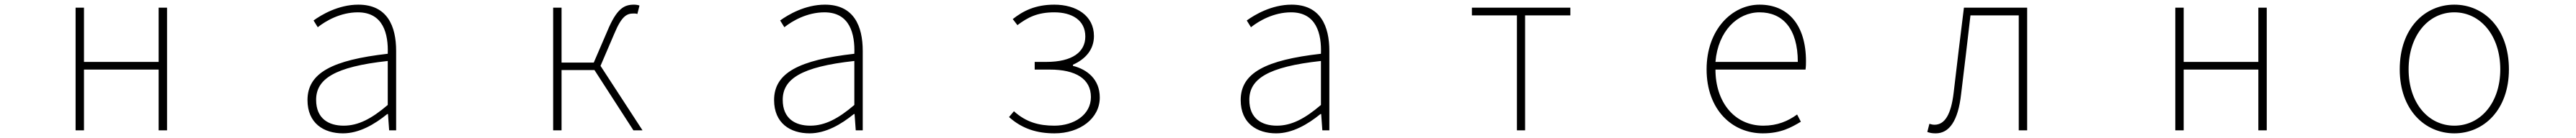

<svg xmlns="http://www.w3.org/2000/svg" viewBox="-20 -560 11040 593"><path d="M304 0H340V-261H660V0H696V-527H660V-294H340V-527H304Z M1450 13C1520 13 1586 -26 1640 -70H1643L1648 0H1678V-341C1678 -448 1640 -540 1516 -540C1430 -540 1357 -496 1324 -472L1342 -443C1376 -470 1439 -507 1514 -507C1623 -507 1645 -414 1642 -329C1405 -302 1298 -247 1298 -130C1298 -30 1368 13 1450 13ZM1453 -20C1389 -20 1335 -50 1335 -131C1335 -220 1413 -273 1642 -298V-109C1573 -50 1516 -20 1453 -20Z M2351 0H2387V-259H2528L2695 0H2734L2554 -277L2613 -415C2645 -492 2667 -502 2696 -502C2704 -502 2706 -502 2712 -500L2721 -536C2717 -538 2707 -540 2698 -540C2656 -540 2624 -525 2583 -426L2525 -291H2387V-527H2351Z M3450 13C3520 13 3586 -26 3640 -70H3643L3648 0H3678V-341C3678 -448 3640 -540 3516 -540C3430 -540 3357 -496 3324 -472L3342 -443C3376 -470 3439 -507 3514 -507C3623 -507 3645 -414 3642 -329C3405 -302 3298 -247 3298 -130C3298 -30 3368 13 3450 13ZM3453 -20C3389 -20 3335 -50 3335 -131C3335 -220 3413 -273 3642 -298V-109C3573 -50 3516 -20 3453 -20Z M4500 13C4609 13 4694 -51 4694 -141C4694 -220 4639 -262 4579 -277V-282C4633 -306 4669 -347 4669 -405C4669 -494 4592 -540 4499 -540C4418 -540 4365 -513 4321 -478L4341 -452C4385 -485 4426 -507 4499 -507C4574 -507 4632 -474 4632 -403C4632 -337 4577 -294 4465 -294H4415V-261H4480C4591 -261 4656 -221 4656 -143C4656 -67 4584 -20 4499 -20C4433 -20 4378 -35 4326 -82L4305 -57C4362 -6 4426 13 4500 13Z M5450 13C5520 13 5586 -26 5640 -70H5643L5648 0H5678V-341C5678 -448 5640 -540 5516 -540C5430 -540 5357 -496 5324 -472L5342 -443C5376 -470 5439 -507 5514 -507C5623 -507 5645 -414 5642 -329C5405 -302 5298 -247 5298 -130C5298 -30 5368 13 5450 13ZM5453 -20C5389 -20 5335 -50 5335 -131C5335 -220 5413 -273 5642 -298V-109C5573 -50 5516 -20 5453 -20Z M6482 0H6517V-494H6711V-527H6289V-494H6482Z M7536 13C7614 13 7659 -13 7699 -37L7683 -68C7643 -39 7598 -20 7538 -20C7414 -20 7333 -122 7333 -261H7719C7721 -275 7721 -286 7721 -297C7721 -453 7644 -540 7522 -540C7405 -540 7295 -434 7295 -262C7295 -90 7403 13 7536 13ZM7333 -294C7344 -427 7428 -507 7522 -507C7621 -507 7686 -437 7686 -294Z M8277 13C8335 13 8373 -40 8386 -156C8400 -270 8413 -381 8426 -494H8633V0H8669V-527H8398C8383 -405 8368 -284 8354 -162C8343 -68 8316 -24 8272 -24C8263 -24 8257 -26 8250 -28L8241 7C8252 11 8261 13 8277 13Z M9304 0H9340V-261H9660V0H9696V-527H9660V-294H9340V-527H9304Z M10500 13C10626 13 10734 -88 10734 -262C10734 -439 10626 -540 10500 -540C10374 -540 10266 -439 10266 -262C10266 -88 10374 13 10500 13ZM10500 -20C10388 -20 10304 -118 10304 -262C10304 -407 10388 -507 10500 -507C10612 -507 10697 -407 10697 -262C10697 -118 10612 -20 10500 -20Z"/></svg>

Font: Harano Aji Gothic ExtraLight
Style: Regular
Weight: 250
Foundry: Masamichi Hosoda
Version: HaranoAjiGothic-ExtraLight version 20230610;ttx 4.39.4